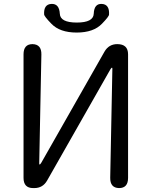

<svg xmlns="http://www.w3.org/2000/svg" viewBox="-20 -959 773 979"><path d="M149 0Q100 0 100 -52V-682Q100 -734 146 -734Q192 -733 191 -681L180 -125Q180 -120 182.5 -120Q185 -120 191 -130L513 -696Q535 -734 578 -734Q633 -734 633 -682V-52Q633 0 587 0Q541 -1 542 -53L553 -609Q553 -614 550.5 -614Q548 -614 542 -604L220 -38Q198 0 155 0ZM242 -838Q206 -875 205 -885Q202 -937 242 -939Q282 -941 285 -889Q287 -844 371.5 -844Q456 -844 458 -889Q460 -941 499 -939Q539 -937 536 -885Q536 -875 500 -838Q457 -793 371 -793Q285 -793 242 -838Z"/></svg>

Font: Resource Han Rounded HK
Style: Regular
Weight: 400
Designer: Cyano Hao (round all glyphs); Ryoko NISHIZUKA  (kana, bopomofo & ideographs); Paul D. Hunt (Latin, Greek & Cyrillic); Sa
Foundry: Cyano Hao
Version: 0.990